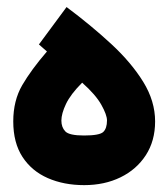

<svg xmlns="http://www.w3.org/2000/svg" viewBox="-20 -541 490 559"><path d="M173.8 -520.5Q245.1 -467.3 303.7 -413.1Q362.3 -358.9 397 -302.7Q431.6 -246.6 431.6 -187.5Q431.6 -130.9 404.5 -89.1Q377.4 -47.4 330.8 -24.7Q284.2 -2 225.1 -2Q166 -2 119.1 -22.5Q72.3 -43 45.4 -84.2Q18.6 -125.5 18.6 -187.5Q18.6 -248 44.7 -293Q70.8 -337.9 116.7 -391.1L93.3 -411.6ZM219.2 -300.3Q185.5 -266.6 172.1 -238.3Q158.7 -210 158.7 -189.9Q158.7 -170.4 170.2 -158.4Q181.6 -146.5 224.6 -146.5Q269.5 -146.5 280.5 -156.7Q291.5 -167 291.5 -190.4Q291.5 -206.5 275.1 -235.8Q258.8 -265.1 219.2 -300.3Z"/></svg>

Font: Vazir Black UI
Style: Black-UI
Weight: 900
Designer: Saber Rastikerdar
Foundry: Saber Rastikerdar
Version: Version 30.1.0